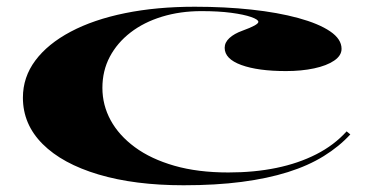

<svg xmlns="http://www.w3.org/2000/svg" viewBox="-20 -535 1111 570"><path d="M525 15Q380 15 272.5 -17Q165 -49 106.5 -107.5Q48 -166 48 -245Q48 -306 85 -355.5Q122 -405 190 -441Q258 -477 351.5 -496Q445 -515 558 -515Q648 -515 726.5 -506.5Q805 -498 865.5 -481.5Q926 -465 960 -442Q994 -419 994 -390Q994 -370 972 -355Q950 -340 912.5 -332Q875 -324 829 -324Q746 -324 696.5 -342Q647 -360 647 -393Q647 -409 661 -422Q675 -435 700 -444Q747 -461 747 -470Q747 -477 725.5 -484.5Q704 -492 666.5 -497Q629 -502 578 -502Q515 -502 461 -485.5Q407 -469 367.5 -438.5Q328 -408 306 -366.5Q284 -325 284 -274Q284 -223 308.5 -178Q333 -133 380.5 -98Q428 -63 497.5 -43Q567 -23 658 -23Q735 -23 800.5 -36.5Q866 -50 919 -77Q972 -104 1009 -145L1020 -136Q987 -100 941 -71.5Q895 -43 834.5 -24Q774 -5 697.5 5Q621 15 525 15Z"/></svg>

Font: Kalnia Expanded
Style: Regular
Weight: 400
Width: 7
Designer: Frida Medrano
Foundry: Frida Medrano
Version: Version 1.105